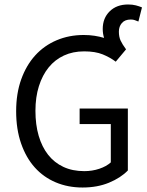

<svg xmlns="http://www.w3.org/2000/svg" viewBox="-20 -824 657 856"><path d="M348 12Q283 12 228.5 -11Q174 -34 135 -77.5Q96 -121 74 -184.5Q52 -248 52 -328Q52 -407 74.5 -470Q97 -533 137 -577Q177 -621 232.5 -644.5Q288 -668 353 -668Q379 -668 401.5 -664.5Q424 -661 444 -655Q438 -674 438 -695Q438 -743 469 -773.5Q500 -804 551 -804Q571 -804 586 -800Q601 -796 613 -791L597 -728Q589 -731 581.5 -734Q574 -737 563 -737Q537 -737 523.5 -721.5Q510 -706 510 -683Q510 -660 517.5 -643.5Q525 -627 542 -604L496 -549Q471 -568 438 -581.5Q405 -595 355 -595Q305 -595 265 -576.5Q225 -558 197 -523.5Q169 -489 153.5 -440Q138 -391 138 -330Q138 -268 152.5 -218.5Q167 -169 194.5 -134Q222 -99 262.5 -80Q303 -61 356 -61Q391 -61 422.5 -71.5Q454 -82 474 -100V-271H335V-340H550V-64Q518 -31 466 -9.5Q414 12 348 12Z"/></svg>

Font: CV Source Sans
Style: Regular
Weight: 400
Designer: Paul D. Hunt
Foundry: Adobe Systems Incorporated
Version: Version 3.001